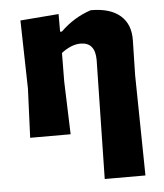

<svg xmlns="http://www.w3.org/2000/svg" viewBox="-49 -518 637 747"><g transform="rotate(-5 269.0 -144.5)"><path d="M207 -470V-401H214Q266 -452 333 -474Q409 -474 448.5 -439.5Q488 -405 486 -341L483 -207L489 185H330L339 -279Q339 -348 282 -348Q246 -348 207 -318L206 -207L213 0H55L63 -191L57 -458Z"/></g></svg>

Font: Alegreya Sans SC ExtraBold
Style: Regular
Weight: 800
Designer: Juan Pablo del Peral
Foundry: Huerta Tipografica
Version: Version 2.007